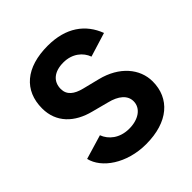

<svg xmlns="http://www.w3.org/2000/svg" viewBox="-195 -849 998 998"><g transform="rotate(-45 303.5 -350.0)"><path d="M311 12C474 12 566 -70 566 -195C566 -288 497 -371 376 -401L284 -424C232 -437 200 -461 200 -505C200 -560 240 -593 307 -593C372 -593 416 -556 432 -511L565 -552C528 -650 445 -712 311 -712C151 -712 60 -634 60 -502C60 -398 130 -332 233 -306L324 -282C386 -267 423 -236 423 -192C423 -141 374 -106 303 -107C236 -108 191 -145 174 -191L40 -151C60 -65 169 12 311 12Z"/></g></svg>

Font: HB Figtree Prototype
Style: Bold
Weight: 700
Designer: Alfredo Marco Pradil
Foundry: Hanken Design Co.®
Version: Version 1.002;Glyphs 3.2 (3228)